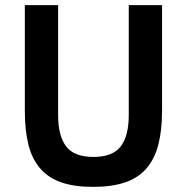

<svg xmlns="http://www.w3.org/2000/svg" viewBox="-20 -718 730 750"><path d="M207 -698V-269Q207 -187 238.5 -146Q270 -105 345 -105Q420 -105 451.5 -146Q483 -187 483 -269V-698H613V-286Q613 -209 598.5 -153Q584 -97 552 -60Q520 -23 468.5 -5.5Q417 12 344 12Q270 12 219.5 -5.5Q169 -23 137 -60Q105 -97 91 -153Q77 -209 77 -286V-698Z"/></svg>

Font: IBM Plex Sans Hebrew SemiBold
Style: Regular
Weight: 600
Designer: Mike Abbink, Paul van der Laan, Pieter van Rosmalen, Yanek Iontef
Foundry: Bold Monday
Version: Version 1.2